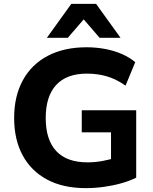

<svg xmlns="http://www.w3.org/2000/svg" viewBox="-20 -960 792 991"><path d="M423 11Q305 11 222.5 -33.5Q140 -78 96.5 -159Q53 -240 53 -351Q53 -463 97.5 -545Q142 -627 226 -671.5Q310 -716 427 -716Q477 -716 524 -707Q571 -698 610.5 -680.5Q650 -663 678 -639L628 -518Q581 -551 533 -565.5Q485 -580 428 -580Q324 -580 270 -521.5Q216 -463 216 -351Q216 -238 270.5 -180Q325 -122 432 -122Q470 -122 508.5 -129Q547 -136 583 -148L553 -85V-277H402V-391H683V-43Q649 -26 606 -14Q563 -2 516 4.5Q469 11 423 11ZM222 -765 348 -940H476L602 -765H494L412 -860L330 -765Z"/></svg>

Font: Nunito Sans 11pt ExtraBold
Style: Regular
Weight: 800
Version: Version 3.101;gftools[0.9.27]